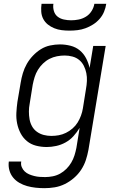

<svg xmlns="http://www.w3.org/2000/svg" viewBox="-20 -760 640 1003"><path d="M212 223Q189 223 166 220.5Q143 218 121.5 212Q100 206 81 195Q62 184 48.5 167.5Q35 151 29 129.5Q23 108 26 84H91Q88 99 93.5 112.5Q99 126 109 135.5Q119 145 132 150.5Q145 156 159 159.5Q173 163 187 164Q201 165 216 165Q235 165 255.5 161Q276 157 294 147Q312 137 327 122Q342 107 352.5 89Q363 71 369 52Q375 33 379 13L396 -92Q382 -69 364 -49Q346 -29 322.5 -16Q299 -3 273.5 2.5Q248 8 224 8Q195 8 168 1Q141 -6 120.5 -23Q100 -40 87.5 -64Q75 -88 69.5 -115Q64 -142 65.5 -170.5Q67 -199 71 -228L88 -328Q92 -353 99.5 -378Q107 -403 120 -426Q133 -449 152 -469Q171 -489 193.5 -503Q216 -517 242 -522.5Q268 -528 293 -528Q321 -528 348.5 -521Q376 -514 396.5 -497Q417 -480 429.5 -456Q442 -432 448 -405L467 -520H532L442 23Q437 50 428.5 76Q420 102 404.5 126Q389 150 366.5 169.5Q344 189 318.5 201.5Q293 214 266 218.5Q239 223 212 223ZM248 -50Q268 -50 287 -53.5Q306 -57 324.5 -66Q343 -75 359 -89Q375 -103 385.5 -120Q396 -137 403 -156Q410 -175 413 -194L429 -294Q433 -316 434 -337Q435 -358 431 -378Q427 -398 418 -416Q409 -434 394 -446.5Q379 -459 359 -464.5Q339 -470 318 -470Q298 -470 277.5 -466Q257 -462 238.5 -452.5Q220 -443 204.5 -428Q189 -413 178 -395Q167 -377 161 -357.5Q155 -338 151 -318L135 -218Q131 -198 131 -177Q131 -156 134.5 -136.5Q138 -117 147.5 -100Q157 -83 173 -71.5Q189 -60 208.5 -55Q228 -50 248 -50ZM343 -600Q322 -600 302 -602.5Q282 -605 263.5 -612.5Q245 -620 230 -632Q215 -644 206 -661Q197 -678 195.5 -698.5Q194 -719 197 -740H259Q256 -721 261.5 -702.5Q267 -684 281 -673Q295 -662 314 -658Q333 -654 352 -654Q371 -654 391 -658Q411 -662 429 -673Q447 -684 458.5 -702.5Q470 -721 473 -740H535Q532 -719 523.5 -698.5Q515 -678 500 -661Q485 -644 466 -632Q447 -620 426.5 -612.5Q406 -605 385 -602.5Q364 -600 343 -600Z"/></svg>

Font: Iosevka HT Light Extended
Style: Italic
Weight: 300
Width: 7
Italic angle: -9°
Monospace: yes
Designer: Belleve Invis
Foundry: Belleve Invis
Version: Version 32.3.0; ttfautohint (v1.8.4)